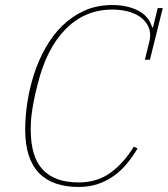

<svg xmlns="http://www.w3.org/2000/svg" viewBox="-20 -730 666 762"><path d="M292 12Q243 12 203.5 -1Q164 -14 136.5 -41.5Q109 -69 94.5 -112Q80 -155 80 -216Q80 -267 88.5 -323Q97 -379 114.5 -434Q132 -489 160 -539Q188 -589 226.5 -627Q265 -665 314.5 -687.5Q364 -710 426 -710Q485 -710 528 -688Q571 -666 584 -621H587L606 -698H626L575 -493H555L573 -566Q576 -579 576 -589Q576 -614 564 -633.5Q552 -653 531.5 -666Q511 -679 484 -685.5Q457 -692 426 -692Q317 -692 240.5 -614.5Q164 -537 129 -394Q119 -355 113.5 -326Q108 -297 105.5 -276Q103 -255 102.5 -240Q102 -225 102 -215Q102 -108 149.5 -57Q197 -6 292 -6Q367 -6 420 -45.5Q473 -85 511 -148L526 -141Q507 -109 484 -81Q461 -53 432.5 -32.5Q404 -12 369.5 0Q335 12 292 12Z"/></svg>

Font: IBM Plex Serif Thin
Style: Italic
Weight: 100
Italic angle: -14°
Designer: Mike Abbink, Paul van der Laan, Pieter van Rosmalen
Foundry: Bold Monday
Version: Version 3.001